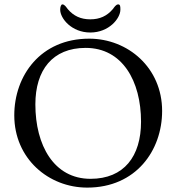

<svg xmlns="http://www.w3.org/2000/svg" viewBox="-20 -840 803 874"><path d="M391 -692C476 -692 528 -756 528 -796C528 -809 528 -820 518 -820C508 -820 500 -807 494 -799C467 -767 434 -752 391 -752C348 -752 315 -767 288 -799C282 -807 274 -820 264 -820C258 -820 254 -809 254 -796C254 -756 306 -692 391 -692ZM377 14C599 14 718 -155 718 -335C718 -532 562 -664 386 -664C164 -664 45 -495 45 -315C45 -118 201 14 377 14ZM392 -26C225 -26 141 -179 141 -365C141 -521 219 -622 370 -622C537 -622 622 -471 622 -286C622 -129 545 -26 392 -26Z"/></svg>

Font: Garamond-Math
Style: Regular
Weight: 400
Version: Version 2019-08-16